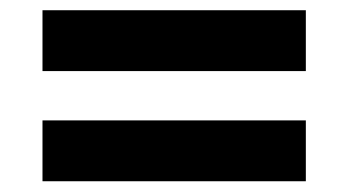

<svg xmlns="http://www.w3.org/2000/svg" viewBox="-20 -546 664 366"><path d="M563 -526.5V-410.5H61V-526.5ZM563 -316.5V-200.5H61V-316.5Z"/></svg>

Font: Hepta Slab
Style: Bold
Weight: 700
Designer: Michael LaGattuta
Foundry: Michael LaGattuta
Version: Version 1.100